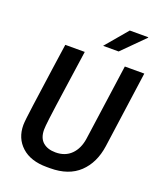

<svg xmlns="http://www.w3.org/2000/svg" viewBox="-161 -991 925 1103"><g transform="rotate(20 301.0 -440.0)"><path d="M258 10Q160 10 105 -40Q50 -90 50 -171Q50 -184 53.5 -215Q57 -246 63.5 -293Q70 -340 78.5 -400.5Q87 -461 97 -533Q107 -605 119 -686H238Q220 -561 208 -477Q196 -393 188.5 -340Q181 -287 177.5 -257.5Q174 -228 172.5 -212.5Q171 -197 171 -187Q171 -136 199.5 -111Q228 -86 277 -86Q336 -86 372.5 -122.5Q409 -159 418 -222L483 -686H602L537 -219Q522 -113 457 -51.5Q392 10 279 10ZM325 -755 439 -890H552V-887L420 -755Z"/></g></svg>

Font: Chivo Mono Medium
Style: Italic
Weight: 500
Italic angle: -8.05°
Monospace: yes
Designer: Hector Gatti
Foundry: Omnibus-Type
Version: Version 1.008